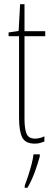

<svg xmlns="http://www.w3.org/2000/svg" viewBox="-20 -676 249 917"><path d="M147 -14Q160 -14 172.5 -17.5Q185 -21 192 -25V0Q182 4 171 7Q160 10 146 10Q100 10 85.5 -21Q71 -52 71 -112V-503H21V-521L69 -528L76 -656H97V-527H196V-503H97V-108Q97 -60 107 -37Q117 -14 147 -14ZM170 71Q161 105 146 146Q131 187 111 221H98V211Q105 193 114 165.5Q123 138 130.5 109.5Q138 81 140 61H170Z"/></svg>

Font: Noto Sans Sinhala UI ExtraCondensed Thin
Style: Regular
Weight: 100
Width: 2
Designer: Jelle Bosma - Monotype Design Team
Foundry: Monotype Imaging Inc.
Version: Version 2.006; ttfautohint (v1.8.4.7-5d5b)